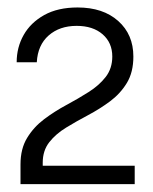

<svg xmlns="http://www.w3.org/2000/svg" viewBox="-20 -854 400 501"><path d="M33.5 -373.5V-408V-425Q33.5 -466 50.8 -494.2Q68 -522.5 95.2 -543Q122.5 -563.5 153.2 -580Q184 -596.5 211.2 -613.8Q238.5 -631 255.8 -653.2Q273 -675.5 273 -706.5Q273 -742.5 247.8 -764.5Q222.5 -786.5 180 -786.5Q135.5 -786.5 107 -761.5Q78.5 -736.5 76 -691.5H23.5Q23.5 -730.5 41.8 -762.8Q60 -795 95.5 -814.8Q131 -834.5 182.5 -834.5Q249 -834.5 288.5 -799.2Q328 -764 328 -706.5Q328 -665.5 311 -637.5Q294 -609.5 267 -589.5Q240 -569.5 209.8 -553.5Q179.5 -537.5 152.5 -521Q125.5 -504.5 108.5 -482.8Q91.5 -461 91.5 -429.5V-421.5H331.5V-373.5Z"/></svg>

Font: Public Sans Light
Style: Regular
Weight: 300
Designer: The Public Sans Project Authors: Dan O. Williams and USWDS (Libre Franklin designed by Pablo Impallari and Rodrigo Fuenz
Version: Version 1.007